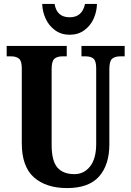

<svg xmlns="http://www.w3.org/2000/svg" viewBox="-20 -948 668 978"><path d="M91 -218V-600Q91 -637 77 -649Q63 -661 36 -661H14V-714H320V-661H298Q271 -661 257 -648.5Q243 -636 243 -596V-210Q243 -129 272 -95Q301 -61 359 -61Q408 -61 439 -100.5Q470 -140 470 -215V-600Q470 -637 456.5 -649Q443 -661 416 -661H395V-714H615V-661H593Q565 -661 551 -648.5Q537 -636 537 -596V-213Q537 -108 484.5 -49Q432 10 322 10Q214 10 152.5 -45Q91 -100 91 -218ZM195 -928H258Q269 -860 335 -860Q399 -860 413 -928H474Q473 -889 457 -853Q441 -817 409.5 -794Q378 -771 335 -771Q292 -771 260.5 -794Q229 -817 212.5 -853Q196 -889 195 -928Z"/></svg>

Font: Noto Serif CondExtraBold
Style: Regular
Weight: 800
Width: 3
Designer: Monotype Design Team
Foundry: Monotype Imaging Inc.
Version: Version 1.001